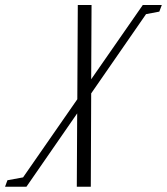

<svg xmlns="http://www.w3.org/2000/svg" viewBox="-155 -459 652 750"><path d="M-135.3 270.5 -126 245.1 -64.9 233.9 147 -71.3 148.9 -439.5H202.6L201.2 -149.4L402.8 -439.5H477.1L467.3 -413.6L415.5 -403.8L201.2 -94.2L199.7 270.5H145L146.5 -16.1L-51.8 270.5Z"/></svg>

Font: Elstob Light
Style: Italic
Weight: 300
Italic angle: -20°
Designer: Peter S. Baker
Version: Version 1.015